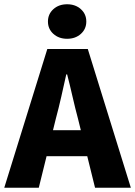

<svg xmlns="http://www.w3.org/2000/svg" viewBox="-28 -881 634 901"><path d="M-8 0 194 -651H384L586 0H418L338 -324Q325 -372 312.5 -427Q300 -482 287 -532H283Q272 -482 259.5 -427Q247 -372 234 -324L154 0ZM130 -148V-270H446V-148ZM287 -699Q248 -699 222.5 -722Q197 -745 197 -780Q197 -815 222.5 -838Q248 -861 287 -861Q326 -861 351.5 -838Q377 -815 377 -780Q377 -745 351.5 -722Q326 -699 287 -699Z"/></svg>

Font: Mada ExtraBold
Style: Regular
Weight: 800
Designer: Khaled Hosny
Version: Version 1.5